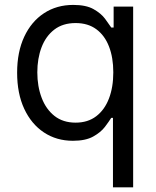

<svg xmlns="http://www.w3.org/2000/svg" viewBox="-20 -573 649 797"><path d="M448.9 204.5V-83.8H441.8Q432.5 -68.9 415.5 -46.3Q398.4 -23.8 366.8 -6.2Q335.2 11.4 282.7 11.4Q214.5 11.4 162.3 -23.3Q110.1 -57.9 80.6 -121.3Q51.1 -184.7 51.1 -271.3Q51.1 -357.2 80.6 -420.5Q110.1 -483.7 162.6 -518.1Q215.2 -552.6 284.1 -552.6Q337.4 -552.6 368.4 -535Q399.5 -517.4 416 -495.2Q432.5 -473 441.8 -458.8H451.7V-545.5H532.7V204.5ZM294 -63.9Q344.5 -63.9 379.3 -90.4Q414.1 -116.8 432.2 -163.9Q450.3 -210.9 450.3 -272.7Q450.3 -333.8 432.5 -379.8Q414.8 -425.8 380 -451.5Q345.2 -477.3 294 -477.3Q240.8 -477.3 205.4 -450.1Q170.1 -422.9 152.5 -376.6Q134.9 -330.3 134.9 -272.7Q134.9 -214.5 152.9 -167.1Q170.8 -119.7 206.1 -91.8Q241.5 -63.9 294 -63.9Z"/></svg>

Font: InterMG
Style: Regular
Weight: 400
Designer: Rasmus Andersson
Foundry: rsms
Version: Version 3.019;December 26, 2023;FontCreator 15.0.0.2955 64-b